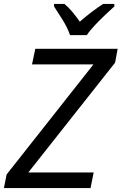

<svg xmlns="http://www.w3.org/2000/svg" viewBox="-30 -964 623 984"><path d="M-10 0 4 -70 449 -634H134L151 -714H573L560 -643L115 -80H450L434 0ZM329 -784Q316 -822 291 -862Q266 -902 247 -931V-944H300Q320 -928 340 -904Q360 -880 379 -853Q410 -880 441 -903.5Q472 -927 499 -944H556V-931Q539 -916 511 -889.5Q483 -863 456.5 -835Q430 -807 415 -784Z"/></svg>

Font: Noto Sans IKEA
Style: Italic
Weight: 400
Italic angle: -12°
Designer: Monotype Design Team
Foundry: Monotype Imaging Inc.
Version: Version 2.001